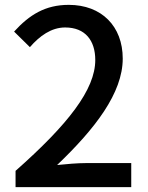

<svg xmlns="http://www.w3.org/2000/svg" viewBox="-20 -770 610 790"><path d="M44 0H520V-99H335C299 -99 253 -95 215 -91C371 -240 485 -387 485 -529C485 -662 398 -750 263 -750C166 -750 101 -709 38 -640L103 -576C143 -622 191 -657 248 -657C331 -657 372 -603 372 -523C372 -402 261 -259 44 -67Z"/></svg>

Font: Noto Sans TC Medium
Style: Regular
Weight: 500
Designer: Ryoko NISHIZUKA 西塚涼子 (kana, bopomofo & ideographs); Paul D. Hunt (Latin, Greek & Cyrillic); Sandoll Communications 산돌커뮤니
Foundry: Adobe
Version: Version 2.004;hotconv 1.0.118;makeotfexe 2.5.65603